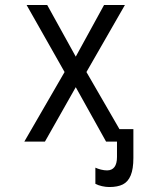

<svg xmlns="http://www.w3.org/2000/svg" viewBox="-20 -570 640 773"><path d="M364 170V105Q373.5 109.5 386.5 112.8Q399.5 116 411 116Q430.5 116 440.8 102.5Q451 89 451 62V0H407L285 -219L161 0H78L240 -280L87 -550H170L285 -342L399 -550H483L328 -280L461 -50H517V66Q517 110.5 506.2 136.2Q495.5 162 474.5 172.5Q453.5 183 420 183Q406 183 390.5 179.5Q375 176 364 170Z"/></svg>

Font: JuliaMono ExtraBold
Style: Regular
Weight: 800
Monospace: yes
Designer: cormullion
Foundry: corm
Version: Version 0.055; ttfautohint (v1.8.4)